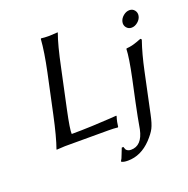

<svg xmlns="http://www.w3.org/2000/svg" viewBox="-147 -788 1115 1136"><g transform="rotate(-20 410.0 -220.0)"><path d="M231.4 -200.2Q206.1 -81.5 208.5 -54.2Q268.1 -54.2 339.1 -57.1Q410.2 -60.1 451.7 -63L493.2 -65.9L494.1 -62Q488.8 -45.9 485.4 -28.8Q485.4 -27.8 481 0L478.5 2.9Q455.1 0 418.9 0H146L93.3 2.9L92.8 0Q117.2 -67.9 145.5 -200.2L197.8 -444.8Q223.6 -566.9 229 -645L231.9 -647.9Q249.5 -645 283.2 -645L335.9 -647.9V-645Q311.5 -578.6 283.7 -444.8ZM725.1 -539.3Q712.9 -554.7 717.3 -575Q721.7 -595.2 740.2 -610.6Q758.8 -626 779.1 -626Q799.3 -626 811.3 -610.6Q823.2 -595.2 819.1 -575Q814.9 -554.7 796.4 -539.3Q777.8 -523.9 757.6 -523.9Q737.3 -523.9 725.1 -539.3ZM596.7 58.1Q597.7 54.2 600.6 36.4Q603.5 18.6 610.4 -17.3Q617.2 -53.2 627.4 -101.1L657.2 -240.2Q683.1 -363.3 684.6 -416L687 -418.9Q696.8 -419.4 706.5 -421.1Q716.3 -422.9 723.1 -424.3Q730 -425.8 739.7 -429Q749.5 -432.1 753.7 -433.6Q757.8 -435.1 768.1 -439Q778.3 -442.9 781.2 -443.8Q790 -443.8 788.1 -434.1Q761.7 -357.9 740.2 -255.9L686.5 -2.9Q675.3 51.3 661.6 78.1Q647.9 105 615.7 139.2Q549.8 208 467.8 208Q439.9 208 427.7 200.2L427.2 196.8Q435.1 186.5 444.8 159.2Q454.6 131.8 459 123L469.2 122.1Q473.1 134.3 475.6 139.2Q478 144 485.8 148.9Q493.7 153.8 506.3 153.8Q576.2 154.3 596.7 58.1Z"/></g></svg>

Font: Linux Biolinum
Style: Italic
Weight: 400
Italic angle: -12°
Designer: Philipp H. Poll
Foundry: Philipp H. Poll
Version: Version 1.1.3 ; ttfautohint (v0.9)